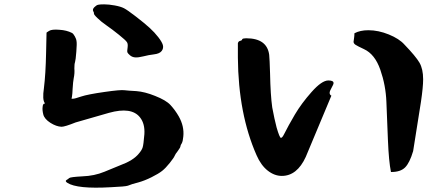

<svg xmlns="http://www.w3.org/2000/svg" viewBox="-20 -856 2040 883"><path d="M206 -714Q218 -722 254 -719Q286 -717 310 -705Q317 -702 324 -689Q331 -677 332 -666Q334 -656 331 -618Q328 -579 325 -570Q322 -562 322 -541Q324 -520 319 -496Q316 -481 314 -448Q313 -423 311 -412Q309 -403 309 -402Q310 -402 316 -402Q324 -402 353 -412Q383 -422 460 -433Q536 -444 553 -441Q569 -439 607 -437Q646 -434 693 -415Q744 -395 764 -373Q786 -349 802 -321Q828 -275 823 -228Q821 -206 816 -197Q810 -188 810 -184Q810 -178 798 -162Q786 -147 783 -139Q780 -131 761 -107Q742 -83 725.5 -70Q709 -57 677 -41Q645 -25 616 -17Q587 -10 568 -2Q557 2 490 5Q335 14 290 -15Q277 -23 287 -29Q293 -32 298 -37Q303 -42 359 -45Q414 -47 460 -66Q529 -94 533 -96Q593 -118 618 -149Q632 -165 636 -178Q640 -190 644 -239Q647 -287 624 -316Q585 -366 481 -337Q333 -295 328 -293Q278 -273 263 -273Q239 -274 212 -291Q184 -309 179 -330Q174 -350 176 -364Q177 -380 186 -380L187 -381Q187 -382 186 -382Q174 -397 182 -451Q190 -515 192 -614L194 -705L195 -707ZM409 -804Q404 -813 414 -823Q423 -832 431 -834Q438 -836 459 -836Q480 -836 507.5 -831Q535 -826 550.5 -818Q566 -810 605.5 -779.5Q645 -749 668 -728Q691 -707 708 -685Q725 -663 729 -649Q733 -634 723.5 -621.5Q714 -609 688 -606Q663 -603 640 -597Q616 -591 602 -592Q588 -593 578 -601.5Q568 -610 566 -615Q564 -620 567 -639Q569 -656 563 -663Q558 -671 527 -696Q496 -721 470 -739Q444 -757 428 -773Q410 -790 412 -795Q413 -797 409 -804Z M1074 -591Q1074 -650 1074 -657Q1076 -666 1084 -668Q1094 -670 1094 -676Q1098 -680 1112 -680Q1208 -680 1218 -604Q1220 -585 1222 -518Q1224 -419 1232 -362Q1242 -308 1252 -270Q1266 -222 1272 -222Q1278 -222 1286 -238Q1306 -278 1336 -329Q1366 -380 1413 -433Q1460 -486 1490 -486Q1514 -486 1514 -474Q1514 -468 1505 -452.5Q1496 -437 1496 -429Q1496 -420 1504 -416L1386 -134Q1346 -47 1276 -47Q1242 -47 1211 -71.5Q1180 -96 1160 -142Q1076 -332 1074 -591ZM1606 -664Q1606 -666 1608 -678.5Q1610 -691 1610 -703Q1636 -717 1674 -717Q1720 -717 1768 -697.5Q1816 -678 1840 -651Q1892 -597 1909 -568Q1926 -539 1926 -491Q1926 -456 1916 -388L1880 -161Q1864 -107 1843 -86Q1822 -65 1780 -65H1778Q1768 -114 1764 -213Q1760 -312 1757 -388Q1754 -464 1729 -535.5Q1704 -607 1654 -630Q1624 -644 1615 -650Q1606 -656 1606 -664Z"/></svg>

Font: NaniFont Regular
Style: Regular
Weight: 400
Designer: Nanigashitei
Version: Version 1.036